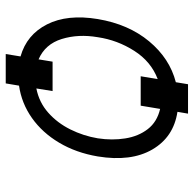

<svg xmlns="http://www.w3.org/2000/svg" viewBox="-23 -604 683 677"><g transform="rotate(90 318.5 -265.5)"><path d="M380.7 -587 374.3 -549.7Q463.4 -536.2 507.1 -461.1Q550.8 -386 531.6 -268.8Q518.5 -191.8 483.1 -132.5Q447.8 -73.2 396 -36.6Q344.1 0 282 8.9L274.1 55.8H170.5L179 3.6Q102.3 -18.1 65.9 -89.8Q29.5 -161.6 47.2 -268.8Q65.3 -377.1 125.7 -449.8Q186.1 -522.4 269.9 -544L277 -587ZM301.1 -109.4 291.9 -52.2Q340.9 -61.8 377.3 -94.1Q413.7 -126.4 436.4 -172.2Q459.2 -218 467.7 -268.8Q475.5 -319.6 468 -365.9Q460.6 -412.3 435.2 -445.1Q409.8 -478 364 -488.6L352.6 -420.1H248.9L258.9 -480.1Q197.1 -456.7 159.3 -397.4Q121.4 -338.1 111.2 -268.8Q99.4 -200.3 117.5 -141.7Q135.7 -83.1 189.3 -60L197.4 -109.4Z"/></g></svg>

Font: Inter UI Light
Style: Italic
Weight: 300
Italic angle: 9.39999°
Designer: Rasmus Andersson
Foundry: rsms
Version: 3.2;8d6f07862